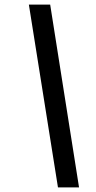

<svg xmlns="http://www.w3.org/2000/svg" viewBox="-20 -763 421 838"><path d="M233 55 106 -743H199L325 55Z"/></svg>

Font: Saira Thin Medium
Style: Italic
Weight: 500
Italic angle: -12°
Version: Version 1.101